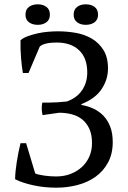

<svg xmlns="http://www.w3.org/2000/svg" viewBox="-20 -857 594 889"><path d="M50 0ZM241 12Q185 12 134.5 1Q84 -10 50 -27Q50 -43 52 -63.5Q54 -84 57.5 -106.5Q61 -129 65.5 -151.5Q70 -174 75 -194H101L143 -54Q149 -51 160 -48.5Q171 -46 184.5 -44Q198 -42 212.5 -41Q227 -40 240 -40Q277 -40 307.5 -52Q338 -64 360 -84.5Q382 -105 394 -133Q406 -161 406 -194Q406 -234 393.5 -261Q381 -288 360 -304.5Q339 -321 311.5 -328Q284 -335 254 -335L177 -324Q170 -355 176 -382H208Q225 -382 249 -383.5Q273 -385 289 -387Q335 -403 359.5 -438.5Q384 -474 384 -522Q384 -588 346.5 -624Q309 -660 243 -660Q210 -660 190.5 -654.5Q171 -649 164 -641L112 -519H86Q81 -546 77.5 -588Q74 -630 75 -671Q90 -683 111.5 -690.5Q133 -698 156 -703Q179 -708 203.5 -710Q228 -712 249 -712Q289 -712 330 -705Q371 -698 404.5 -678.5Q438 -659 459 -625.5Q480 -592 480 -540Q480 -489 450.5 -444.5Q421 -400 357 -375V-371Q387 -366 413.5 -353.5Q440 -341 459.5 -320.5Q479 -300 490.5 -270Q502 -240 502 -199Q502 -145 480.5 -105Q459 -65 423 -39Q387 -13 339.5 -0.5Q292 12 241 12ZM98 -789Q98 -813 114 -825Q130 -837 155 -837Q179 -837 195 -825Q211 -813 211 -789Q211 -766 195 -754Q179 -742 155 -742Q130 -742 114 -754Q98 -766 98 -789ZM321 -789Q321 -813 337 -825Q353 -837 377 -837Q402 -837 418 -825Q434 -813 434 -789Q434 -766 418 -754Q402 -742 377 -742Q353 -742 337 -754Q321 -766 321 -789Z"/></svg>

Font: PT Serif
Style: Regular
Weight: 400
Designer: A.Korolkova, O.Umpeleva, V.Yefimov
Foundry: ParaType Ltd
Version: Version 1.000W OFL; ttfautohint (v1.6)